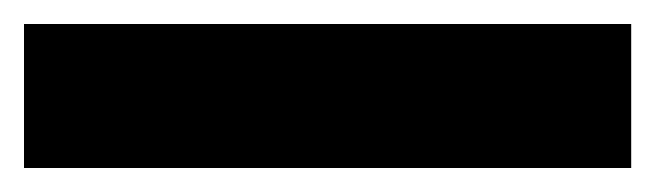

<svg xmlns="http://www.w3.org/2000/svg" viewBox="-23 -900 546 160"><path d="M503 -760H-3V-880H503Z"/></svg>

Font: Noto Sans Hebrew Thin Black
Style: Regular
Weight: 900
Version: Version 3.001